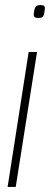

<svg xmlns="http://www.w3.org/2000/svg" viewBox="-20 -737 197 757"><path d="M140 -717Q148 -717 152.5 -714.5Q157 -712 157 -703Q155 -681 150.5 -673.5Q146 -666 130 -666Q122 -666 117.5 -669Q113 -672 113 -681Q115 -702 120 -709.5Q125 -717 140 -717ZM10 0 93 -532H126L42 0Z"/></svg>

Font: Georama Condensed ExtraLight
Style: Italic
Weight: 200
Width: 3
Italic angle: -9°
Designer: Jean-Baptiste Levee
Foundry: Production Type
Version: Version 1.000